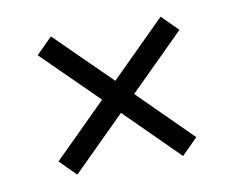

<svg xmlns="http://www.w3.org/2000/svg" viewBox="-50 -579 580 472"><g transform="rotate(-10 240.5 -343.5)"><path d="M412 -210 372 -170 240 -301 108 -170 68 -210 200 -341 63 -476 103 -516 240 -381 377 -517 417 -477 280 -341Z"/></g></svg>

Font: Hind Jalandhar Light
Style: Regular
Weight: 300
Designer: Namrata Goyal
Foundry: Indian Type Foundry
Version: Version 0.702;PS 1.0;hotconv 1.0.81;makeotf.lib2.5.63406